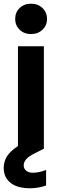

<svg xmlns="http://www.w3.org/2000/svg" viewBox="-28 -804 326 1037"><path d="M221 198Q201 205 178.5 209Q156 213 132 213Q105 213 79.5 207Q54 201 34.5 187.5Q15 174 3.5 153Q-8 132 -8 102Q-8 70 9 41.5Q26 13 69 -15V-554H209V0H207L162 23Q127 40 113.5 56Q100 72 100 89Q100 107 113.5 118Q127 129 150 129Q182 129 221 114ZM140 -620Q102 -620 78 -643.5Q54 -667 54 -702Q54 -737 78 -760.5Q102 -784 140 -784Q177 -784 201.5 -760.5Q226 -737 226 -702Q226 -667 201.5 -643.5Q177 -620 140 -620Z"/></svg>

Font: Poppins SemiBold
Style: Regular
Weight: 600
Designer: Ninad Kale (Devanagari), Jonny Pinhorn (Latin)
Foundry: Indian Type Foundry
Version: Version 3.002 2017